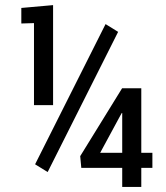

<svg xmlns="http://www.w3.org/2000/svg" viewBox="-20 -741 656 761"><path d="M190.4 -324.2H114.7V-649.4L64.5 -647.9V-709.5L190.4 -720.7ZM168.9 -59.1 119.1 -89.8 398.4 -645.5 448.2 -614.7ZM540 -135.3H584V-75.7H540V0H464.4V-75.7H302.2L297.9 -122.1L463.9 -391.1H540ZM377 -135.3H464.4V-293L462.9 -293.5L457 -283.2Z"/></svg>

Font: Franco
Style: Regular
Weight: 400
Designer: Google
Version: Version 1.200311; 2013